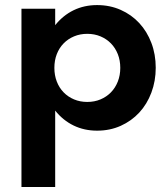

<svg xmlns="http://www.w3.org/2000/svg" viewBox="-20 -500 662 756"><path d="M593.2 -233.2Q593.2 -180.9 576.1 -135.5Q559.1 -90 528.4 -56.8Q497.7 -23.6 455.2 -4.5Q412.7 14.5 362.3 14.5Q311.8 14.5 270 -5.7Q228.2 -25.9 197.3 -64.5V236.4H64.5V-465.5H197.3V-400.9Q228.2 -439.5 270 -459.8Q311.8 -480 362.3 -480Q412.7 -480 455.2 -461.1Q497.7 -442.3 528.4 -409.1Q559.1 -375.9 576.1 -330.9Q593.2 -285.9 593.2 -233.2ZM453.6 -232.7Q453.6 -262.3 443.9 -286.8Q434.1 -311.4 416.8 -329.1Q399.5 -346.8 375.7 -356.8Q351.8 -366.8 323.6 -366.8Q295.5 -366.8 271.6 -356.8Q247.7 -346.8 230.5 -329.1Q213.2 -311.4 203.6 -286.8Q194.1 -262.3 194.1 -232.7Q194.1 -203.6 203.6 -178.9Q213.2 -154.1 230.5 -136.4Q247.7 -118.6 271.6 -108.6Q295.5 -98.6 323.6 -98.6Q351.8 -98.6 375.7 -108.6Q399.5 -118.6 416.8 -136.4Q434.1 -154.1 443.9 -178.9Q453.6 -203.6 453.6 -232.7Z"/></svg>

Font: Spartan
Style: Bold
Weight: 700
Designer: Matt Bailey, Mirko Velimirovic
Foundry: Matt Bailey
Version: Version 1.005